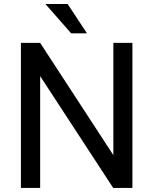

<svg xmlns="http://www.w3.org/2000/svg" viewBox="-20 -921 753 941"><path d="M628.9 0H534.7L176.8 -547.9V0H82.5V-710.9H176.8L535.6 -160.6V-710.9H628.9ZM406.2 -757.8H328.6L202.6 -901.4H311.5Z"/></svg>

Font: Roboto
Style: Regular
Weight: 400
Designer: Google
Version: Version 2.001047; 2015